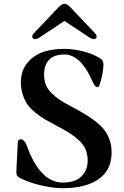

<svg xmlns="http://www.w3.org/2000/svg" viewBox="-20 -966 645 1002"><path d="M148.4 -775.4Q148.4 -783.2 156.2 -792L285.6 -928.2Q303.2 -946.3 316.4 -946.3Q329.6 -946.3 347.2 -928.2L476.6 -792Q484.4 -783.2 484.4 -775.4Q484.4 -761.7 469.2 -761.7Q459 -761.7 439 -775.4L317.4 -856H315.4L193.8 -775.4Q173.8 -761.7 163.6 -761.7Q148.4 -761.7 148.4 -775.4ZM65.4 -68.4Q65.4 -78.6 66.4 -94.2L72.8 -223.1Q73.2 -231 77.4 -235.1Q81.5 -239.3 86.9 -239.3Q107.4 -239.3 120.6 -204.1Q189.5 -13.2 308.1 -13.2Q372.6 -13.2 405 -45.4Q437.5 -77.6 437.5 -128.9Q437.5 -160.2 427.2 -185.1Q417 -210 393.8 -231.9Q370.6 -253.9 343.8 -271Q316.9 -288.1 273.9 -310.5Q237.8 -329.6 214.8 -343Q191.9 -356.4 165.3 -377.7Q138.7 -398.9 123.8 -420.2Q108.9 -441.4 98.9 -471.7Q88.9 -502 88.9 -537.6Q88.9 -613.8 146.7 -662.4Q204.6 -710.9 316.4 -710.9Q353 -710.9 394.3 -702.4Q435.5 -693.8 465.8 -680.7Q499.5 -666 509.8 -655.8Q520 -645.5 520 -627.9Q520 -609.9 512.7 -572.3Q500.5 -511.2 489.7 -511.2Q481.4 -511.2 475.3 -518.6Q469.2 -525.9 461.9 -543Q400.9 -681.6 316.4 -681.6Q261.7 -681.6 235.8 -653.6Q210 -625.5 210 -577.1Q210 -546.9 219.7 -522.7Q229.5 -498.5 250 -478.8Q270.5 -459 292.2 -444.6Q314 -430.2 348.6 -412.1Q393.6 -388.2 421.9 -371.3Q450.2 -354.5 479.7 -331.5Q509.3 -308.6 525.6 -286.6Q542 -264.6 552.2 -235.1Q562.5 -205.6 562.5 -170.9Q562.5 -78.1 494.4 -31Q426.3 16.1 308.1 16.1Q264.2 16.1 210.7 5.1Q157.2 -5.9 115.7 -22.9Q81.5 -37.1 73.5 -44.2Q65.4 -51.3 65.4 -68.4Z"/></svg>

Font: Monomachus
Style: Medium
Weight: 500
Designer: Alexey Kryukov
Version: Version 1.0